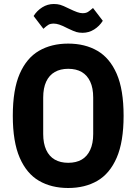

<svg xmlns="http://www.w3.org/2000/svg" viewBox="-20 -928 682 960"><path d="M321 12Q237 12 175 -24Q113 -60 78.5 -139.5Q44 -219 44 -349Q44 -480 78.5 -559Q113 -638 175 -674Q237 -710 321 -710Q405 -710 467 -674Q529 -638 563.5 -559Q598 -480 598 -349Q598 -219 563.5 -139.5Q529 -60 467 -24Q405 12 321 12ZM321 -114Q361 -114 388.5 -130Q416 -146 431 -178.5Q446 -211 446 -258V-440Q446 -488 431 -520Q416 -552 388.5 -568Q361 -584 321 -584Q282 -584 254 -568Q226 -552 211 -520Q196 -488 196 -440V-258Q196 -211 211 -178.5Q226 -146 254 -130Q282 -114 321 -114ZM393 -764Q375 -764 361.5 -768Q348 -772 319 -786Q292 -800 276.5 -805Q261 -810 249 -810Q232 -810 222 -804Q212 -798 197 -784L148 -848Q165 -875 191.5 -891.5Q218 -908 249 -908Q267 -908 281 -904Q295 -900 323 -886Q350 -873 365.5 -867.5Q381 -862 393 -862Q410 -862 420 -868.5Q430 -875 445 -888L494 -824Q477 -797 450.5 -780.5Q424 -764 393 -764Z"/></svg>

Font: IBM Plex Sans Condensed
Style: Bold
Weight: 700
Width: 3
Designer: Mike Abbink, Paul van der Laan, Pieter van Rosmalen
Foundry: Bold Monday
Version: Version 3.201